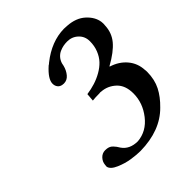

<svg xmlns="http://www.w3.org/2000/svg" viewBox="-175 -723 846 846"><g transform="rotate(-45 248.5 -300.0)"><path d="M328.1 -560.1Q315.4 -560.1 304 -557.9Q292.5 -555.7 280.3 -550.3Q268.1 -544.9 258.5 -534.4Q249 -523.9 244.1 -508.8Q243.2 -504.9 241.2 -495.1Q235.4 -472.2 221.4 -455.6Q207.5 -439 187 -439Q185.5 -439 182.6 -439.5Q179.7 -439.9 178.2 -439.9Q165.5 -441.9 158.2 -451.2Q150.9 -460.4 150.9 -474.1Q150.9 -502.9 195.8 -543Q200.7 -545.4 206.1 -550.8Q279.3 -608.9 357.9 -609.9Q370.1 -609.9 377 -608.9Q429.2 -605.5 460.2 -577.1Q491.2 -548.8 496.1 -514.2Q497.6 -502.4 496.1 -492.2Q494.6 -448.2 467.8 -415.8Q440.9 -383.3 382.8 -351.1V-349.1Q426.8 -335.4 453.4 -303.7Q480 -272 481.9 -229Q482.9 -225.1 482.9 -215.8Q482.4 -168 464.1 -132.3Q445.8 -96.7 412.1 -64Q341.3 7.8 215.8 9.8Q192.4 9.8 160.9 5.1Q129.4 0.5 97.2 -13.4Q64.9 -27.3 61 -46.9Q61 -54.2 62 -58.1Q63.5 -75.7 76.4 -89.4Q89.4 -103 107.9 -103Q119.6 -103 128.7 -99.9Q137.7 -96.7 144.8 -88.9Q151.9 -81.1 154.5 -77.4Q157.2 -73.7 163.1 -64Q187 -28.8 237.8 -28.8Q295.4 -33.7 334.2 -83.3Q373 -132.8 373 -191.9Q373 -242.2 344.5 -268.8Q315.9 -295.4 277.8 -297.9Q271.5 -299.3 267.1 -297.9Q240.2 -297.9 224.1 -295.9L227.1 -333Q254.4 -336.9 278.6 -344.5Q302.7 -352.1 325.4 -365Q348.1 -377.9 364.3 -395Q380.4 -412.1 390.1 -436.5Q399.9 -460.9 399.9 -490.2Q399.9 -520.5 378.9 -540.3Q357.9 -560.1 328.1 -560.1Z"/></g></svg>

Font: Common Serif SemiBold
Style: Italic
Weight: 600
Italic angle: -12°
Designer: Philipp H. Poll, Khaled Hosny
Foundry: Stefan Peev, Context Ltd.
Version: Version 1.026